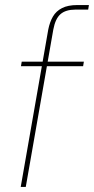

<svg xmlns="http://www.w3.org/2000/svg" viewBox="-20 -740 372 760"><path d="M62 0 171 -623Q177 -653 189.5 -674.5Q202 -696 225.5 -708Q249 -720 286 -720H332L329 -702H279Q240 -702 219.5 -684Q199 -666 191 -623L82 0ZM63 -478 66 -496H312L309 -478Z"/></svg>

Font: DM Sans 24pt Thin
Style: Italic
Weight: 250
Italic angle: -10°
Designer: Colophon Foundry, Jonny Pinhorn
Foundry: Colophon Foundry
Version: Version 4.004;gftools[0.9.30]